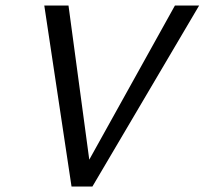

<svg xmlns="http://www.w3.org/2000/svg" viewBox="-20 -678 744 698"><path d="M240 0 141 -658H229L315 -20L262 -21L616 -658H704L316 0Z"/></svg>

Font: Ysabeau Office Medium
Style: Italic
Weight: 500
Italic angle: -12°
Designer: Christian Thalmann (Catharsis Fonts)
Version: Version 2.001;gftools[0.9.30]; featfreeze: tnum,lnum,ss02